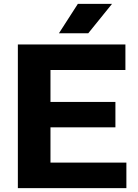

<svg xmlns="http://www.w3.org/2000/svg" viewBox="-20 -969 712 989"><path d="M72 0V-740H626V-608.5H240V-131.5H631V0ZM163.5 -313V-444H574.5V-313ZM283.5 -797.5 381 -949H557L434.5 -797.5Z"/></svg>

Font: Encode Sans SemiExpanded
Style: Bold
Weight: 700
Width: 6
Designer: Multiple Designers
Foundry: Impallari Type
Version: Version 3.002